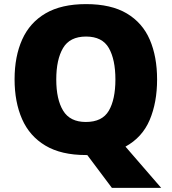

<svg xmlns="http://www.w3.org/2000/svg" viewBox="-20 -745 837 935"><path d="M745 -358Q745 -246 709 -161Q673 -76 591 -31L765 170H525L405 10H398Q278 10 201 -36Q124 -82 87.5 -165Q51 -248 51 -359Q51 -470 88 -552.5Q125 -635 202 -680Q279 -725 399 -725Q521 -725 597.5 -679.5Q674 -634 709.5 -551.5Q745 -469 745 -358ZM254 -358Q254 -261 287.5 -206Q321 -151 398 -151Q478 -151 510 -206Q542 -261 542 -358Q542 -455 510 -511Q478 -567 399 -567Q320 -567 287 -511Q254 -455 254 -358Z"/></svg>

Font: Noto Sans Lao Black
Style: Regular
Weight: 900
Designer: Monotype Design Team
Foundry: Monotype Imaging Inc.
Version: Version 2.003; ttfautohint (v1.8.4.7-5d5b)